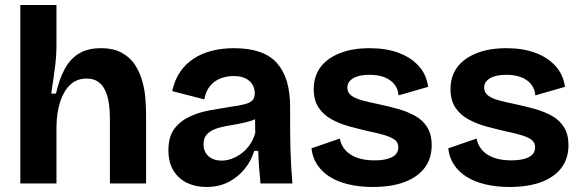

<svg xmlns="http://www.w3.org/2000/svg" viewBox="-20 -731 2314 765"><path d="M61 0V-318V-711H205V-553Q205 -533 203.5 -508.5Q202 -484 198.5 -458.5Q195 -433 191.5 -407.5Q188 -382 184 -358H203Q216 -416 238 -456.5Q260 -497 295 -518Q330 -539 382 -539Q432 -539 465.5 -520.5Q499 -502 518 -472.5Q537 -443 547 -407.5Q557 -372 559.5 -336.5Q562 -301 562 -272V0H418V-257Q418 -291 413.5 -320.5Q409 -350 398.5 -372Q388 -394 370 -406Q352 -418 325 -418Q286 -418 260 -393.5Q234 -369 220 -326.5Q206 -284 205 -228V0Z M803 14Q759 14 725 -2.5Q691 -19 671 -51.5Q651 -84 651 -132Q651 -186 674.5 -217.5Q698 -249 736 -266.5Q774 -284 816 -291.5Q858 -299 896 -305Q932 -310 954 -315.5Q976 -321 985.5 -331Q995 -341 995 -359Q995 -379 985.5 -394.5Q976 -410 957.5 -419Q939 -428 911 -428Q883 -428 858.5 -418.5Q834 -409 817 -388.5Q800 -368 794 -335L666 -368Q676 -413 698 -445Q720 -477 752.5 -498Q785 -519 825.5 -529Q866 -539 912 -539Q972 -539 1015 -524Q1058 -509 1084.5 -478.5Q1111 -448 1123.5 -404.5Q1136 -361 1136 -304V-214Q1136 -180 1137 -143.5Q1138 -107 1140 -71Q1142 -35 1145 0H1018Q1015 -28 1012.5 -61.5Q1010 -95 1009 -130H993Q981 -90 954.5 -57.5Q928 -25 890 -5.5Q852 14 803 14ZM863 -91Q882 -91 902 -98Q922 -105 940.5 -118.5Q959 -132 974 -152.5Q989 -173 997 -201L996 -273L1019 -270Q1003 -257 979.5 -249.5Q956 -242 930.5 -237.5Q905 -233 880 -228.5Q855 -224 835 -216Q815 -208 803 -194Q791 -180 791 -156Q791 -126 811 -108.5Q831 -91 863 -91Z M1465 14Q1412 14 1368.5 3.5Q1325 -7 1294 -26.5Q1263 -46 1244 -74.5Q1225 -103 1221 -140L1334 -179Q1338 -154 1355 -134Q1372 -114 1401.5 -103Q1431 -92 1473 -92Q1517 -92 1542 -105Q1567 -118 1567 -144Q1567 -163 1553.5 -173.5Q1540 -184 1514 -192Q1488 -200 1449 -208Q1410 -217 1371.5 -227.5Q1333 -238 1300.5 -256Q1268 -274 1249 -303Q1230 -332 1230 -376Q1230 -426 1256 -462Q1282 -498 1332.5 -518.5Q1383 -539 1453 -539Q1518 -539 1567 -521Q1616 -503 1647.5 -469Q1679 -435 1686 -385L1568 -351Q1566 -377 1551 -395.5Q1536 -414 1511 -423.5Q1486 -433 1452 -433Q1410 -433 1387 -419Q1364 -405 1364 -382Q1364 -363 1379 -351Q1394 -339 1421.5 -331.5Q1449 -324 1488 -316Q1526 -308 1564 -297.5Q1602 -287 1633 -270Q1664 -253 1682 -224.5Q1700 -196 1700 -152Q1700 -100 1672.5 -63Q1645 -26 1592.5 -6Q1540 14 1465 14Z M2010 14Q1957 14 1913.5 3.5Q1870 -7 1839 -26.5Q1808 -46 1789 -74.5Q1770 -103 1766 -140L1879 -179Q1883 -154 1900 -134Q1917 -114 1946.5 -103Q1976 -92 2018 -92Q2062 -92 2087 -105Q2112 -118 2112 -144Q2112 -163 2098.5 -173.5Q2085 -184 2059 -192Q2033 -200 1994 -208Q1955 -217 1916.5 -227.5Q1878 -238 1845.5 -256Q1813 -274 1794 -303Q1775 -332 1775 -376Q1775 -426 1801 -462Q1827 -498 1877.5 -518.5Q1928 -539 1998 -539Q2063 -539 2112 -521Q2161 -503 2192.5 -469Q2224 -435 2231 -385L2113 -351Q2111 -377 2096 -395.5Q2081 -414 2056 -423.5Q2031 -433 1997 -433Q1955 -433 1932 -419Q1909 -405 1909 -382Q1909 -363 1924 -351Q1939 -339 1966.5 -331.5Q1994 -324 2033 -316Q2071 -308 2109 -297.5Q2147 -287 2178 -270Q2209 -253 2227 -224.5Q2245 -196 2245 -152Q2245 -100 2217.5 -63Q2190 -26 2137.5 -6Q2085 14 2010 14Z"/></svg>

Font: Bricolage Grotesque 18pt
Style: Bold
Weight: 700
Designer: Mathieu Triay
Foundry: Atelier Triay
Version: Version 1.000;gftools[0.9.30]